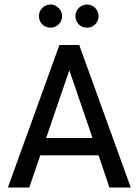

<svg xmlns="http://www.w3.org/2000/svg" viewBox="-20 -833 616 853"><path d="M244 -633 15 0H110L159 -143H418L466 0H561L332 -633H244ZM288 -521 391 -220H185L288 -521ZM153 -762C153 -732 175 -710 205 -710C232 -710 256 -732 256 -762C256 -789 232 -813 205 -813C175 -813 153 -789 153 -762ZM315 -762C315 -732 338 -710 366 -710C395 -710 418 -732 418 -762C418 -789 395 -813 366 -813C338 -813 315 -789 315 -762Z"/></svg>

Font: Tajawal Medium
Style: Regular
Weight: 500
Designer: Boutros Fonts
Foundry: Created by Boutros International 2017
Version: Version 1.700